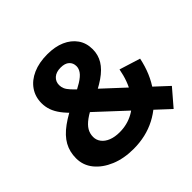

<svg xmlns="http://www.w3.org/2000/svg" viewBox="-177 -889 1081 1081"><g transform="rotate(-45 364.0 -348.5)"><path d="M621 12 214 -366Q179 -398 158 -426Q137 -454 127.5 -481Q118 -508 118 -537Q118 -588 145 -627Q172 -666 221 -687.5Q270 -709 336 -709Q397 -709 441.5 -689.5Q486 -670 511.5 -634Q537 -598 537 -548Q537 -504 515 -467.5Q493 -431 446.5 -399Q400 -367 325 -334Q274 -311 244.5 -289.5Q215 -268 202 -246Q189 -224 189 -197Q189 -172 204.5 -152Q220 -132 248 -121Q276 -110 314 -110Q375 -110 426 -138.5Q477 -167 512.5 -223.5Q548 -280 563 -361L688 -322Q667 -220 613 -145Q559 -70 480 -29Q401 12 303 12Q226 12 166 -13Q106 -38 71 -81Q36 -124 36 -180Q36 -232 59 -273.5Q82 -315 132 -351.5Q182 -388 259 -423Q315 -449 347 -469Q379 -489 392 -507.5Q405 -526 405 -545Q405 -571 387.5 -587Q370 -603 336 -603Q300 -603 280 -585Q260 -567 260 -539Q260 -524 266 -509.5Q272 -495 289 -476.5Q306 -458 337 -429L706 -87Z"/></g></svg>

Font: Montserrat Thin
Style: Bold
Weight: 700
Version: Version 9.000